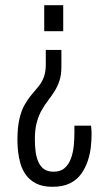

<svg xmlns="http://www.w3.org/2000/svg" viewBox="-20 -546 413 738"><path d="M182 172Q145 172 120.5 160Q96 148 81 128Q66 108 59 84Q52 60 49.5 36.5Q47 13 47 -7Q47 -56 54.5 -88.5Q62 -121 74.5 -143Q87 -165 101.5 -182Q116 -199 128.5 -214.5Q141 -230 148.5 -249.5Q156 -269 156 -299V-354H216V-290Q216 -258 208.5 -235.5Q201 -213 189.5 -195Q178 -177 165 -160Q152 -143 140.5 -123Q129 -103 121.5 -76Q114 -49 114 -11Q114 16 117 38Q120 60 128 77.5Q136 95 150 104.5Q164 114 186 114Q213 114 229 99.5Q245 85 253 62.5Q261 40 263.5 14Q266 -12 266 -34Q266 -42 266 -49Q266 -56 266 -63H330Q330 -60 331 -51.5Q332 -43 332 -29Q332 -7 329 20Q326 47 317 73.5Q308 100 292 122.5Q276 145 249 158.5Q222 172 182 172ZM150 -426V-526H223V-426Z"/></svg>

Font: Archivo ExtraCondensed Light
Style: Regular
Weight: 300
Width: 2
Designer: Hector Gatti
Foundry: Omnibus-Type
Version: Version 2.001